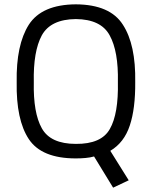

<svg xmlns="http://www.w3.org/2000/svg" viewBox="-20 -722 700 886"><path d="M330 -58Q213 -58 173 -130Q133 -201 136 -343Q133 -485 173 -559Q214 -633 330 -634Q446 -633 486 -559Q527 -485 524 -343Q527 -197 487 -127Q448 -57 330 -58ZM574 110 489 -26Q553 -64 579 -143Q605 -221 604 -343Q607 -516 547 -608Q488 -701 330 -702Q173 -701 113 -608Q54 -515 57 -343Q54 -169 113 -80Q172 9 330 9Q354 9 375 7Q397 5 414 0L502 144Z"/></svg>

Font: RazerF5
Style: Regular
Weight: 400
Foundry: Razer Inc.
Version: Version 2